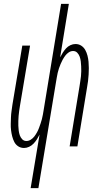

<svg xmlns="http://www.w3.org/2000/svg" viewBox="-20 -755 540 990"><path d="M138 215 184 -61Q178 -49 170.5 -37Q163 -25 153 -14.5Q143 -4 130 2Q117 8 104 8Q87 8 74 -0.5Q61 -9 54 -22.5Q47 -36 43 -51.5Q39 -67 37 -83.5Q35 -100 35.5 -116Q36 -132 36.5 -149Q37 -166 39.5 -182.5Q42 -199 44 -215L95 -520H135L83 -210Q81 -197 79 -184Q77 -171 76 -158Q75 -145 74.5 -132Q74 -119 74.5 -106.5Q75 -94 76.5 -81.5Q78 -69 82 -57.5Q86 -46 94.5 -37Q103 -28 116 -28Q128 -28 139 -35Q150 -42 157.5 -52Q165 -62 171 -73Q177 -84 181 -95Q185 -106 189 -117.5Q193 -129 196 -140.5Q199 -152 201 -163.5Q203 -175 205 -187L295 -735H335L290 -459Q296 -471 303.5 -483Q311 -495 320.5 -505.5Q330 -516 343 -522Q356 -528 369 -528Q386 -528 399 -519.5Q412 -511 419.5 -497.5Q427 -484 431 -468.5Q435 -453 436.5 -436.5Q438 -420 438 -404Q438 -388 437 -371Q436 -354 434 -337.5Q432 -321 429 -305L379 0H339L390 -310Q392 -323 394 -336Q396 -349 397.5 -362Q399 -375 399 -388Q399 -401 398.5 -413.5Q398 -426 396.5 -438.5Q395 -451 391 -462.5Q387 -474 378.5 -483Q370 -492 357 -492Q345 -492 334.5 -485Q324 -478 316.5 -468Q309 -458 303 -447Q297 -436 292.5 -425Q288 -414 284 -402.5Q280 -391 277.5 -379.5Q275 -368 273 -356.5Q271 -345 269 -333L178 215Z"/></svg>

Font: Iosevka Term Curly XLt Obl
Style: Regular
Weight: 200
Italic angle: -9°
Designer: Belleve Invis
Foundry: Belleve Invis
Version: Version 32.3.0